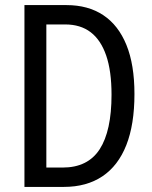

<svg xmlns="http://www.w3.org/2000/svg" viewBox="-20 -734 598 754"><path d="M508 -365Q508 -245 476 -164Q444 -83 382 -41.5Q320 0 231 0H76V-714H241Q326 -714 385.5 -674.5Q445 -635 476.5 -557.5Q508 -480 508 -365ZM418 -362Q418 -455 397 -516Q376 -577 336 -607.5Q296 -638 236 -638H162V-76H226Q325 -76 371.5 -148Q418 -220 418 -362Z"/></svg>

Font: Noto Sans Display Condensed
Style: Regular
Weight: 400
Width: 3
Designer: Monotype Design Team
Foundry: Monotype Imaging Inc.
Version: Version 2.003